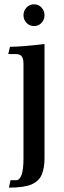

<svg xmlns="http://www.w3.org/2000/svg" viewBox="-20 -629 290 874"><path d="M134.8 -510.3Q114.3 -510.3 100.6 -525.1Q86.9 -540 86.9 -559.6Q86.9 -579.6 100.6 -594.5Q114.3 -609.4 134.8 -609.4Q155.8 -609.4 169.2 -594.5Q182.6 -579.6 182.6 -559.6Q182.6 -540 169.2 -525.1Q155.8 -510.3 134.8 -510.3ZM20.5 225.1 27.8 191.4H53.2Q69.3 191.4 78.1 167.2Q86.9 143.1 86.9 91.8V-336.4Q86.9 -358.4 81.5 -367.9Q76.2 -377.4 68.8 -380.1Q61.5 -382.8 53.2 -382.8H17.6L25.4 -416Q77.1 -416 182.6 -428.7V91.8Q182.6 135.3 170.4 165Q158.2 194.8 124.5 210Q90.8 225.1 20.5 225.1Z"/></svg>

Font: Quaaykop
Style: Medium
Weight: 500
Designer: Tup Wanders
Foundry: Free font, DO NOT SELL
Version: Version 1.00;July 31, 2023;FontCreator 11.5.0.2430 64-bit